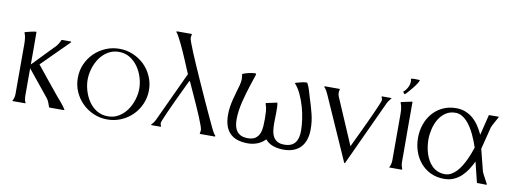

<svg xmlns="http://www.w3.org/2000/svg" viewBox="-54 -869 3091 1167"><g transform="rotate(10 1492.0 -285.0)"><path d="M120.1 -439.9Q121.1 -389.2 120.8 -339.1Q120.6 -289.1 120.6 -238.3L254.9 -377.4Q258.3 -380.9 261.7 -386Q265.1 -391.1 268.3 -396.7Q271.5 -402.3 274.2 -408Q276.9 -413.6 279.3 -418H335.9L338.4 -416.5L337.9 -413.1L172.4 -248Q206.1 -205.6 240 -164.1Q273.9 -122.6 308.1 -80.6Q323.7 -61 340.6 -42.5Q357.4 -23.9 370.1 -2L366.7 0H278.8L274.9 -2Q270 -15.6 264.9 -29.5Q259.8 -43.5 250.5 -54.7L120.6 -214.8V-45.4Q120.6 -34.7 122.3 -24.2Q124 -13.7 129.4 -3.9V-1Q127.4 0 126 0H51.8L49.3 -1V-3.9Q55.2 -13.7 57.6 -23.9Q60.1 -34.2 60.1 -45.4V-353.5Q60.1 -370.6 58.1 -388.2Q56.2 -405.8 49.3 -421.9V-423.8L51.8 -425.8Q57.6 -427.2 66.7 -429.7Q75.7 -432.1 85.2 -434.3Q94.7 -436.5 103.8 -438.2Q112.8 -439.9 118.7 -439.9Z M635.7 -406.7Q597.7 -406.7 567.9 -388.4Q538.1 -370.1 518.1 -341.3Q498 -312.5 487.3 -277.1Q476.6 -241.7 476.6 -208Q476.6 -174.3 487.3 -138.9Q498 -103.5 517.8 -74.5Q537.6 -45.4 567.4 -27.3Q597.2 -9.3 635.7 -9.3Q673.8 -9.3 703.4 -27.6Q732.9 -45.9 753.2 -74.7Q773.4 -103.5 784.4 -138.9Q795.4 -174.3 795.4 -208Q795.4 -241.7 784.4 -277.1Q773.4 -312.5 753.2 -341.3Q732.9 -370.1 703.4 -388.4Q673.8 -406.7 635.7 -406.7ZM635.7 -425.8Q680.7 -425.8 720.5 -408.7Q760.3 -391.6 790.3 -362.1Q820.3 -332.5 837.6 -292.7Q855 -252.9 855 -208Q855 -163.1 837.6 -123.3Q820.3 -83.5 790.5 -53.7Q760.7 -23.9 720.7 -6.8Q680.7 10.3 635.7 10.3Q590.8 10.3 550.8 -6.8Q510.7 -23.9 480.7 -53.7Q450.7 -83.5 433.3 -123Q416 -162.6 416 -208Q416 -253.4 433.3 -293Q450.7 -332.5 480.7 -362.1Q510.7 -391.6 550.8 -408.7Q590.8 -425.8 635.7 -425.8Z M903.8 -4.4Q910.6 -12.2 917.5 -21.2Q924.3 -30.3 928.7 -40L1071.3 -346.2Q1065.9 -357.9 1057.4 -378.4Q1048.8 -398.9 1038.6 -423.3Q1028.3 -447.8 1016.8 -473.6Q1005.4 -499.5 994.4 -522.2Q983.4 -544.9 973.6 -562.3Q963.9 -579.6 957 -586.9L959.5 -590.8H1050.8Q1051.8 -590.8 1052 -590.6Q1052.2 -590.3 1053.2 -590.3Q1052.2 -584.5 1050.8 -578.4Q1049.3 -572.3 1049.3 -566.4Q1049.3 -560.1 1057.6 -537.4Q1065.9 -514.6 1079.8 -481Q1093.8 -447.3 1112.1 -405.5Q1130.4 -363.8 1149.9 -320.1Q1169.4 -276.4 1189 -233.2Q1208.5 -189.9 1225.3 -153.3Q1242.2 -116.7 1254.9 -89.6Q1267.6 -62.5 1273.4 -50.3Q1279.3 -38.1 1285.6 -26.4Q1292 -14.6 1301.3 -4.9L1298.3 -1H1207L1204.6 -2Q1205.6 -7.8 1206.8 -13.7Q1208 -19.5 1208 -25.4Q1208 -32.7 1200.7 -53.2Q1193.4 -73.7 1182.1 -101.1Q1170.9 -128.4 1157 -159.4Q1143.1 -190.4 1130.1 -219.2Q1117.2 -248 1106.7 -270.8Q1096.2 -293.5 1091.3 -304.7H1089.4L1087.9 -308.6Q1083.5 -299.3 1072.3 -276.1Q1061 -252.9 1046.9 -222.9Q1032.7 -192.9 1017.3 -159.9Q1002 -127 989.3 -98.6Q976.6 -70.3 968.3 -50Q960 -29.8 960 -25.4Q960 -15.6 965.3 -6.3V-3.4Q964.4 -3.4 963.4 -2.9Q962.4 -2.4 961.4 -2.4H906.7Z M1808.1 -126.5Q1808.1 -157.7 1802.7 -196Q1797.4 -234.4 1786.4 -272.7Q1775.4 -311 1759.3 -345.7Q1743.2 -380.4 1722.2 -403.8L1721.7 -406.2L1723.6 -407.7Q1740.2 -411.6 1756.8 -416.5Q1773.4 -421.4 1790.5 -421.4Q1793.9 -421.4 1796.4 -417.5Q1807.1 -397.5 1813 -376Q1818.8 -354.5 1825.7 -333Q1840.8 -287.1 1852.5 -241Q1864.3 -194.8 1864.3 -146Q1864.3 -110.8 1855.5 -83Q1846.7 -55.2 1829.1 -35.6Q1811.5 -16.1 1784.7 -5.6Q1757.8 4.9 1721.7 4.9Q1689.9 4.9 1660.4 -4.4Q1630.9 -13.7 1608.9 -38.6Q1588.9 -16.6 1560.8 -5.9Q1532.7 4.9 1503.4 4.9Q1427.2 4.9 1390.6 -33Q1354 -70.8 1354 -146.5Q1354 -171.4 1357.7 -195.1Q1361.3 -218.8 1367.2 -242.2Q1373 -265.6 1379.9 -288.8Q1386.7 -312 1393.1 -335.4Q1395.5 -345.2 1397.2 -354.5Q1398.9 -363.8 1398.9 -373.5Q1398.9 -381.3 1397.7 -388.9Q1396.5 -396.5 1395.5 -404.3Q1401.9 -407.7 1411.9 -410.9Q1421.9 -414.1 1432.9 -416.5Q1443.8 -418.9 1454.3 -420.7Q1464.8 -422.4 1472.2 -422.4Q1479 -422.4 1479 -415Q1479 -414.6 1475.6 -404.3Q1472.2 -394 1468 -381.3Q1463.9 -368.7 1460 -356.9Q1456.1 -345.2 1455.1 -342.3Q1446.8 -316.4 1439 -289.8Q1431.2 -263.2 1424.6 -235.8Q1418 -208.5 1414.1 -180.9Q1410.2 -153.3 1410.2 -126.5Q1410.2 -104.5 1414.6 -85.9Q1418.9 -67.4 1429 -54.2Q1439 -41 1455.3 -33.4Q1471.7 -25.9 1496.1 -25.9Q1526.9 -25.9 1543.7 -38.1Q1560.5 -50.3 1568.4 -69.8Q1576.2 -89.4 1577.6 -113.5Q1579.1 -137.7 1579.1 -161.1Q1579.1 -184.6 1577.4 -207.3Q1575.7 -230 1567.4 -252L1568.4 -254.4L1569.8 -255.9L1635.7 -270L1636.7 -269Q1639.2 -260.7 1639.9 -243.9Q1640.6 -227.1 1640.4 -208Q1640.1 -189 1639.6 -170.7Q1639.2 -152.3 1639.2 -142.1Q1639.2 -120.1 1641.8 -99.1Q1644.5 -78.1 1653.3 -61.8Q1662.1 -45.4 1678.2 -35.6Q1694.3 -25.9 1721.7 -25.9Q1746.1 -25.9 1762.7 -33.2Q1779.3 -40.5 1789.3 -54Q1799.3 -67.4 1803.7 -85.9Q1808.1 -104.5 1808.1 -126.5Z M1900.4 -414.1 1902.8 -418H1994.6L1996.6 -417Q1995.6 -411.1 1994.4 -405.3Q1993.2 -399.4 1993.2 -393.1Q1993.2 -381.3 1998.5 -369.6L2120.1 -86.4Q2123.5 -93.8 2131.3 -110.1Q2139.2 -126.5 2149.7 -148.4Q2160.2 -170.4 2172.4 -196.3Q2184.6 -222.2 2196.8 -248.5Q2209 -274.9 2220.5 -299.8Q2231.9 -324.7 2240.5 -345Q2249 -365.2 2254.4 -378.4Q2259.8 -391.6 2259.8 -395Q2259.8 -400.4 2258.3 -405Q2256.8 -409.7 2254.4 -414.1V-417Q2254.9 -417 2256.1 -417.5Q2257.3 -418 2257.8 -418H2312.5L2315.9 -416.5Q2309.1 -408.2 2302.2 -399.4Q2295.4 -390.6 2291 -380.9L2105.5 19.5L2103 21L2100.1 19.5L1928.2 -368.7Q1925.8 -373.5 1922.9 -379.9Q1919.9 -386.2 1916.3 -392.8Q1912.6 -399.4 1908.4 -405Q1904.3 -410.6 1900.4 -414.1Z M2454.1 -3.9V-1Q2453.6 -1 2452.6 -0.5Q2451.7 0 2451.2 0H2377L2373.5 -2Q2376.5 -4.4 2378.9 -10Q2381.3 -15.6 2382.8 -22.2Q2384.3 -28.8 2385 -35.2Q2385.7 -41.5 2385.7 -45.4V-331.5Q2385.7 -349.1 2383.5 -366.7Q2381.3 -384.3 2374.5 -400.4V-402.3L2377 -404.3L2441.4 -418L2444.8 -417Q2444.8 -416.5 2444.8 -401.4Q2444.8 -386.2 2444.8 -361.6Q2444.8 -336.9 2444.8 -305.4Q2444.8 -273.9 2444.8 -240.2Q2444.8 -206.5 2445.1 -173.8Q2445.3 -141.1 2445.3 -114.3Q2445.3 -87.4 2445.3 -68.8Q2445.3 -50.3 2445.3 -45.4Q2445.3 -34.7 2447.8 -24.2Q2450.2 -13.7 2454.1 -3.9ZM2411.1 -554.2Q2417 -555.7 2422.9 -556.2Q2428.7 -556.6 2434.6 -556.6Q2441.9 -556.6 2449.5 -556.2Q2457 -555.7 2464.4 -555.7L2465.8 -554.2Q2464.8 -546.9 2455.3 -532.2Q2445.8 -517.6 2433.3 -502.2Q2420.9 -486.8 2408.7 -473.1Q2396.5 -459.5 2390.1 -454.6Q2386.2 -456.5 2383.5 -460.2Q2380.9 -463.9 2378.9 -467.8L2379.4 -469.7Q2394 -481 2403.8 -500.2Q2413.6 -519.5 2413.6 -538.1Q2413.6 -545.9 2410.6 -553.2Z M2916 -418.9Q2930.2 -418.9 2944.8 -419.2Q2959.5 -419.4 2973.6 -419.4Q2977.5 -419.4 2976.6 -415.5Q2973.6 -410.2 2968 -400.1Q2962.4 -390.1 2956.5 -379.6Q2950.7 -369.1 2946 -359.4Q2941.4 -349.6 2939.9 -344.7L2905.8 -209L2939.9 -74.2Q2941.4 -69.3 2947.3 -57.9Q2953.1 -46.4 2959.7 -34.4Q2966.3 -22.5 2971.4 -12.9Q2976.6 -3.4 2976.6 -2.9Q2976.6 -1 2976.3 0Q2976.1 1 2973.6 1Q2959.5 1 2944.8 0.5Q2930.2 0 2916 0L2884.8 -126.5Q2872.1 -99.6 2856 -75Q2839.8 -50.3 2819.3 -31.2Q2798.8 -12.2 2772.9 -1Q2747.1 10.3 2714.4 10.3Q2668 10.3 2631.1 -7.3Q2594.2 -24.9 2568.6 -54.9Q2543 -85 2529.3 -124.5Q2515.6 -164.1 2515.6 -208Q2515.6 -252 2529.3 -291.5Q2543 -331.1 2568.6 -360.8Q2594.2 -390.6 2631.1 -408.2Q2668 -425.8 2714.4 -425.8Q2746.6 -425.8 2772.7 -415Q2798.8 -404.3 2819.6 -386Q2840.3 -367.7 2856.2 -343.5Q2872.1 -319.3 2884.8 -292ZM2714.4 -18.6Q2734.9 -18.6 2752.4 -28.3Q2770 -38.1 2784.9 -53.7Q2799.8 -69.3 2812.3 -89.6Q2824.7 -109.9 2834.7 -131.1Q2844.7 -152.3 2852.3 -172.6Q2859.9 -192.9 2865.2 -209Q2859.9 -225.1 2852.3 -245.1Q2844.7 -265.1 2834.7 -286.1Q2824.7 -307.1 2812.3 -327.1Q2799.8 -347.2 2784.9 -362.8Q2770 -378.4 2752.4 -387.9Q2734.9 -397.5 2714.4 -397.5Q2678.2 -397.5 2652.6 -379.4Q2627 -361.3 2610.8 -333.5Q2594.7 -305.7 2587.2 -272.5Q2579.6 -239.3 2579.6 -209Q2579.6 -188.5 2582.8 -166.5Q2585.9 -144.5 2592.5 -123.3Q2599.1 -102.1 2609.9 -83Q2620.6 -64 2635.5 -49.6Q2650.4 -35.2 2670.2 -26.9Q2689.9 -18.6 2714.4 -18.6Z"/></g></svg>

Font: CAT Linz
Style: Regular
Weight: 400
Designer: Peter Wiegel
Foundry: Peter Wiegel
Version: Version 1.08